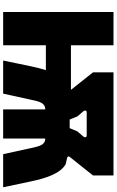

<svg xmlns="http://www.w3.org/2000/svg" viewBox="219 -959 740 1218"><g transform="rotate(90 589.0 -350.0)"><path d="M56 0H267V-271H425C416 -243 408 -212 401 -178L364 0H574L613 -178C624 -229 632 -267 674 -267V0H859V-267C900 -267 908 -229 919 -178L958 0H1168L1131 -175C1109 -281 1078 -365 1021 -397L985 -405C974 -407 968 -413 976 -423L1093 -570V-700H439V-570L550 -430H267V-700H56ZM738 -422 719 -470 685 -510C678 -519 681 -530 692 -530H840C851 -530 854 -519 847 -510L813 -470L793 -422Z"/></g></svg>

Font: Finlandica Black
Style: Regular
Weight: 900
Designer: Niklas Ekholm, Juho Hiilivirta, Jaakko Suomalainen
Foundry: Helsinki Type Studio
Version: Version 2.000;Glyphs 3.2 (3202)